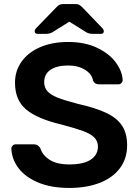

<svg xmlns="http://www.w3.org/2000/svg" viewBox="-20 -917 683 947"><path d="M322 10Q232 10 168 -17Q104 -44 71 -88Q38 -132 36 -184Q36 -192 42 -198.5Q48 -205 57 -205H148Q159 -205 166 -200Q173 -195 179 -186Q189 -152 224.5 -129Q260 -106 322 -106Q392 -106 427.5 -129.5Q463 -153 463 -194Q463 -221 445 -239Q427 -257 390.5 -270.5Q354 -284 282 -303Q164 -331 109 -377Q54 -423 54 -509Q54 -567 86 -612.5Q118 -658 177.5 -684Q237 -710 316 -710Q399 -710 459.5 -681Q520 -652 551.5 -608.5Q583 -565 585 -522Q585 -514 579 -507.5Q573 -501 564 -501H469Q447 -501 439 -519Q434 -551 400 -572.5Q366 -594 316 -594Q261 -594 229.5 -573Q198 -552 198 -512Q198 -485 214 -467Q230 -449 264 -435.5Q298 -422 363 -405Q452 -385 504.5 -360Q557 -335 582 -297Q607 -259 607 -200Q607 -135 571.5 -87.5Q536 -40 471.5 -15Q407 10 322 10ZM166 -750Q151 -750 151 -763Q151 -771 160 -780L258 -881Q267 -891 274.5 -894Q282 -897 292 -897H352Q362 -897 369 -894Q376 -891 386 -881L483 -780Q492 -771 492 -763Q492 -750 478 -750H438Q420 -750 407 -757L322 -810L237 -757Q224 -750 206 -750Z"/></svg>

Font: Rubik AZ
Style: Regular
Weight: 500
Designer: Hubert and Fischer
Foundry: Hubert & Fischer
Version: Version 2.000